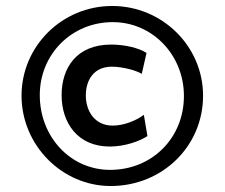

<svg xmlns="http://www.w3.org/2000/svg" viewBox="-20 -674 751 642"><path d="M355 -654C187 -654 52 -519 52 -354C52 -189 187 -52 350 -52C523 -52 659 -185 659 -354C659 -519 523 -654 355 -654ZM470 -497C444 -514 396 -525 352 -525C235 -525 186 -446 186 -356C186 -264 239 -184 347 -184C398 -184 447 -202 473 -219L461 -290C436 -271 394 -254 357 -254C297 -254 267 -302 267 -355C267 -403 291 -451 354 -451C389 -451 435 -439 454 -427ZM357 -600C490 -600 595 -490 595 -353C595 -213 489 -106 348 -106C216 -106 113 -216 113 -356C113 -492 219 -600 357 -600Z"/></svg>

Font: Quattrocento Sans
Style: Bold
Weight: 700
Designer: Pablo Impallari
Foundry: Pablo Impallari, Igino Marini, Brenda Gallo
Version: Version 2.000